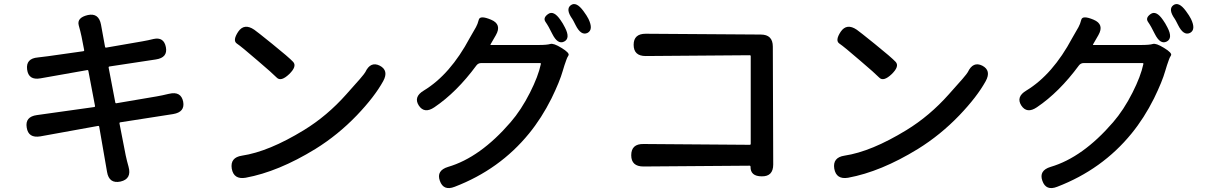

<svg xmlns="http://www.w3.org/2000/svg" viewBox="-20 -864 6010 956"><path d="M580 40Q523 52 513 -8L474 -233Q473 -238 468 -237L181 -185Q121 -175 113 -229Q104 -283 164 -291L449 -331Q454 -332 453 -337L420 -511Q419 -516 414 -515L182 -474Q122 -463 115 -518Q108 -573 169 -578Q189 -580 218 -584L395 -609Q400 -610 399 -615L386 -682Q380 -710 372 -738Q362 -776 417 -789Q472 -801 483 -741L503 -631Q504 -626 509 -627L688 -658Q717 -663 745 -670Q796 -681 806 -629Q816 -577 756 -568L525 -533Q520 -532 521 -527L554 -354Q555 -349 560 -350L760 -384Q789 -389 817 -396L822 -397Q881 -411 892 -358Q902 -306 842 -296L579 -255Q574 -254 575 -249L606 -90Q612 -62 620 -34Q637 27 580 40Z M1203 21Q1144 31 1134 -24Q1125 -80 1185 -89Q1318 -109 1493 -216Q1609 -287 1704 -394Q1792 -491 1799 -505Q1825 -560 1871 -537Q1917 -513 1888 -460Q1845 -382 1757 -290Q1663 -192 1550 -122Q1366 -9 1203 21ZM1420 -495Q1379 -456 1358 -477.5Q1337 -499 1263 -562Q1182 -632 1159.5 -647Q1137 -662 1166 -706Q1196 -750 1246 -716Q1258 -708 1336 -645Q1419 -578 1439.5 -556Q1460 -534 1420 -495Z M2244 66Q2188 88 2170 36Q2152 -15 2211 -33Q2371 -80 2522 -255Q2575 -316 2619 -403Q2660 -484 2673 -545Q2674 -550 2669 -550H2376Q2361 -550 2352 -538Q2254 -405 2143 -330Q2093 -296 2065 -339Q2038 -382 2090 -413Q2222 -493 2319 -675Q2334 -702 2350 -729Q2358 -743 2364 -766Q2370 -789 2425 -766Q2480 -743 2449 -689L2423 -644Q2420 -640 2425 -640H2661Q2704 -640 2720 -645Q2736 -650 2775 -626Q2818 -600 2810.5 -588Q2803 -576 2800 -566Q2790 -539 2782 -511Q2767 -458 2726 -374Q2677 -276 2614 -199Q2468 -20 2244 66ZM2789 -657Q2757 -641 2730 -695Q2711 -734 2696.5 -754.5Q2682 -775 2709 -794Q2737 -814 2771 -764Q2782 -749 2793 -727Q2821 -673 2789 -657ZM2905 -700Q2873 -685 2846 -739Q2833 -765 2830 -769Q2795 -818 2822 -838Q2849 -858 2885 -809Q2902 -786 2910 -770Q2936 -716 2905 -700Z M3773 14Q3716 14 3717 -34Q3717 -39 3712 -39L3184 -35Q3123 -35 3123 -91Q3123 -148 3184 -147L3713 -143Q3718 -143 3718 -148V-584Q3718 -589 3713 -589L3195 -585Q3135 -585 3135 -641Q3135 -696 3195 -696L3768 -692Q3828 -692 3828 -632L3830 -45Q3830 15 3773 14Z M4203 21Q4144 31 4134 -24Q4125 -80 4185 -89Q4318 -109 4493 -216Q4609 -287 4704 -394Q4792 -491 4799 -505Q4825 -560 4871 -537Q4917 -513 4888 -460Q4845 -382 4757 -290Q4663 -192 4550 -122Q4366 -9 4203 21ZM4420 -495Q4379 -456 4358 -477.5Q4337 -499 4263 -562Q4182 -632 4159.5 -647Q4137 -662 4166 -706Q4196 -750 4246 -716Q4258 -708 4336 -645Q4419 -578 4439.5 -556Q4460 -534 4420 -495Z M5244 66Q5188 88 5170 36Q5152 -15 5211 -33Q5371 -80 5522 -255Q5575 -316 5619 -403Q5660 -484 5673 -545Q5674 -550 5669 -550H5376Q5361 -550 5352 -538Q5254 -405 5143 -330Q5093 -296 5065 -339Q5038 -382 5090 -413Q5222 -493 5319 -675Q5334 -702 5350 -729Q5358 -743 5364 -766Q5370 -789 5425 -766Q5480 -743 5449 -689L5423 -644Q5420 -640 5425 -640H5661Q5704 -640 5720 -645Q5736 -650 5775 -626Q5818 -600 5810.5 -588Q5803 -576 5800 -566Q5790 -539 5782 -511Q5767 -458 5726 -374Q5677 -276 5614 -199Q5468 -20 5244 66ZM5789 -657Q5757 -641 5730 -695Q5711 -734 5696.5 -754.5Q5682 -775 5709 -794Q5737 -814 5771 -764Q5782 -749 5793 -727Q5821 -673 5789 -657ZM5905 -700Q5873 -685 5846 -739Q5833 -765 5830 -769Q5795 -818 5822 -838Q5849 -858 5885 -809Q5902 -786 5910 -770Q5936 -716 5905 -700Z"/></svg>

Font: Resource Han Rounded TW Medium
Style: Regular
Weight: 500
Designer: Cyano Hao (round all glyphs); Ryoko NISHIZUKA 西塚涼子 (kana, bopomofo & ideographs); Paul D. Hunt (Latin, Greek & Cyrillic)
Foundry: Cyano Hao
Version: 0.990